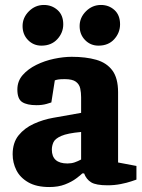

<svg xmlns="http://www.w3.org/2000/svg" viewBox="-20 -740 574 774"><path d="M179 14Q127 14 94 -5Q61 -24 46 -54Q31 -84 31 -118Q31 -165 55 -194.5Q79 -224 116.5 -241Q154 -258 194 -265L307 -285V-348Q307 -366 303.5 -383Q300 -400 286 -410.5Q272 -421 241 -421Q223 -421 214.5 -419.5Q206 -418 201 -416L187 -327Q185 -326 167.5 -321Q150 -316 127 -316Q89 -316 69.5 -328.5Q50 -341 50 -379Q50 -413 71.5 -437.5Q93 -462 126.5 -478.5Q160 -495 198 -503Q236 -511 269 -511Q326 -511 368 -499Q410 -487 433 -456Q456 -425 456 -368V-85L530 -71V-16Q527 -15 509.5 -9Q492 -3 466.5 2Q441 7 414 7Q367 7 347.5 -5Q328 -17 319 -41H312Q305 -34 287 -20.5Q269 -7 242 3.5Q215 14 179 14ZM252 -81Q268 -81 281 -85.5Q294 -90 307 -97V-208Q252 -203 227 -192Q202 -181 195.5 -166.5Q189 -152 189 -137Q189 -81 252 -81ZM377 -556Q345 -556 323 -578.5Q301 -601 301 -635Q301 -669 326.5 -694.5Q352 -720 387 -720Q419 -720 441.5 -699.5Q464 -679 464 -642Q464 -608 440.5 -582Q417 -556 377 -556ZM147 -556Q115 -556 93 -578.5Q71 -601 71 -635Q71 -669 96.5 -694.5Q122 -720 157 -720Q189 -720 212 -699.5Q235 -679 235 -642Q235 -608 211 -582Q187 -556 147 -556Z"/></svg>

Font: Faustina Light ExtraBold
Style: Regular
Weight: 800
Version: Version 1.200